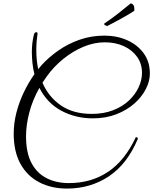

<svg xmlns="http://www.w3.org/2000/svg" viewBox="-20 -994 895 1121"><path d="M371 107Q280 107 209.5 70.5Q139 34 99.5 -37.5Q60 -109 60 -213Q60 -275 76 -337Q92 -399 119.5 -456Q147 -513 181 -561Q166 -621 166 -691Q166 -744 178 -792Q182 -806 192 -806Q200 -806 199 -796Q196 -776 194 -753.5Q192 -731 192 -700Q192 -642 203 -590Q213 -603 223 -614Q264 -659 320 -698.5Q376 -738 444.5 -762Q513 -786 590 -786Q662 -786 722 -759.5Q782 -733 818.5 -683.5Q855 -634 855 -564Q855 -520 831.5 -474Q808 -428 764.5 -389.5Q721 -351 659.5 -327Q598 -303 522 -303Q422 -303 339 -347Q256 -391 210 -481Q170 -410 151 -337Q132 -264 132 -198Q132 -102 164 -42Q196 18 252.5 46.5Q309 75 382 75Q512 75 610.5 9.5Q709 -56 773 -193Q785 -193 785 -184Q723 -36 615.5 35.5Q508 107 371 107ZM253 -548Q240 -530 228 -511Q263 -429 335 -379Q407 -329 516 -329Q585 -329 639.5 -350Q694 -371 731.5 -406Q769 -441 789 -483.5Q809 -526 809 -569Q809 -622 780.5 -662Q752 -702 703 -724.5Q654 -747 592 -747Q530 -747 467.5 -721Q405 -695 349.5 -650Q294 -605 253 -548ZM606 -842Q599 -844 593.5 -846.5Q588 -849 588 -856Q627 -882 667 -913Q707 -944 743 -974Q751 -974 758.5 -965Q766 -956 764 -931Q754 -924 732.5 -911Q711 -898 686 -884.5Q661 -871 639.5 -859.5Q618 -848 606 -842Z"/></svg>

Font: Great Vibes
Style: Regular
Weight: 400
Designer: Robert E. Leuschke, Viktoriya Grabowska, Viviana Monsalve, Eben Sorkin
Foundry: Robert E. Leuschke
Version: Version 1.103; ttfautohint (v1.8.4.7-5d5b)